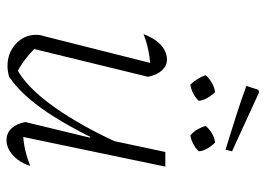

<svg xmlns="http://www.w3.org/2000/svg" viewBox="-133 -677 816 590"><g transform="rotate(90 275.0 -382.0)"><path d="M216 -429 127 -64 124 -86Q144 -65 166.5 -48.5Q189 -32 208 -24L190 -25Q246 -53 307 -138Q368 -223 424 -348L436 -326Q408 -264 380.5 -212.5Q353 -161 326 -120.5Q299 -80 271.5 -50.5Q244 -21 216 -2Q198 3 183 3Q143 3 115 -22.5Q87 -48 87 -85Q87 -98 91 -109L179 -458L197 -437Q167 -436 138 -430.5Q109 -425 85 -415Q93 -437 105 -453.5Q117 -470 132 -478.5Q147 -487 163 -487Q182 -487 196 -472Q210 -457 216 -429ZM355 -52 403 -250 398 -252 447 -482H492L396 -22L385 -45Q413 -45 439 -51Q465 -57 490 -67Q483 -45 470.5 -28.5Q458 -12 442.5 -3Q427 6 411 6Q389 6 374.5 -9.5Q360 -25 355 -52ZM440 -667Q381 -685 334.5 -700Q288 -715 244 -731L256 -768L264 -770L445 -687ZM240 -559Q230 -569 222.5 -581.5Q215 -594 211 -606Q222 -618 235.5 -625.5Q249 -633 263 -635Q273 -625 280.5 -612Q288 -599 290 -585Q281 -575 267.5 -568Q254 -561 240 -559ZM396 -559Q385 -568 377.5 -581Q370 -594 367 -606Q376 -617 389.5 -625Q403 -633 418 -635Q429 -624 436.5 -611Q444 -598 445 -585Q436 -575 422.5 -568Q409 -561 396 -559Z"/></g></svg>

Font: Piazzolla Thin Thin
Style: Italic
Weight: 250
Italic angle: -11.3°
Version: Version 2.005